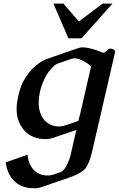

<svg xmlns="http://www.w3.org/2000/svg" viewBox="-20 -734 646 1044"><path d="M270.5 -714.4H324.7L408.7 -617.2L538.1 -714.4H591.8L422.9 -525.4H352.1ZM395 -27.3 268.6 15.6Q249 22 236.3 22H215.8Q141.6 18.1 101.6 -37.6Q70.3 -82 70.3 -140.6Q70.3 -157.2 72.8 -174.8Q75.7 -195.3 80.1 -214.8Q85.9 -240.7 94.7 -265.1Q111.3 -308.6 148.4 -351.6Q167 -374.5 205.6 -399.4Q219.7 -407.7 235.8 -414.1Q278.8 -428.7 321.3 -443.4Q363.8 -458 406.7 -472.7Q418.5 -476.6 428.2 -476.6H431.2Q463.9 -475.1 507.3 -460Q511.7 -458.5 512.7 -457.5Q521.5 -453.6 535.6 -448.7Q539.1 -447.3 542.5 -447.3Q545.4 -447.3 547.9 -448.7Q559.1 -456.5 563.5 -461.4Q571.8 -469.7 582.5 -469.7Q587.9 -469.7 591.8 -467.8Q606 -462.4 606 -452.6Q606 -451.2 605.5 -449.2L481.4 87.9Q461.9 171.9 431.6 194.3Q400.9 216.8 352.5 232.9L206.5 283.2Q187 289.6 174.3 289.6Q161.1 289.6 153.3 289.1Q79.6 286.6 39.1 228.5Q18.1 198.2 10.7 148.9Q67.9 128.4 129.4 107.4Q133.8 142.1 143.6 161.1Q164.6 203.1 206.1 215.8Q221.7 220.2 237.8 220.2Q244.1 220.2 249.5 219.7Q258.8 218.8 272.5 214.8Q277.8 212.4 288.6 209Q299.3 205.6 310.1 201.7Q330.1 192.9 345.2 159.7Q360.4 126.5 362.3 115.7ZM414.1 -106.9 475.1 -372.1Q462.4 -386.7 435.5 -401.4Q408.7 -416 386.2 -417H384.8Q377.9 -417 369.6 -414.1Q351.1 -408.2 332 -401.4Q313 -394.5 293.9 -388.2Q283.7 -384.3 276.9 -378.4Q241.7 -348.1 221.7 -304.7Q205.6 -270.5 197.8 -237.3Q195.3 -227.1 193.8 -215.8Q190.4 -193.8 190.4 -174.8Q190.4 -134.8 205.1 -106Q225.6 -63.5 267.6 -51.3Q283.2 -46.4 300.3 -46.4Q305.7 -46.4 311 -46.9Q319.8 -47.9 334.5 -52.2Q347.2 -56.2 372.6 -64.9Q397.9 -73.7 406.2 -76.7L413.6 -106.9Z"/></svg>

Font: Caudex
Style: Bold
Weight: 700
Italic angle: -13°
Version: Version 1.04